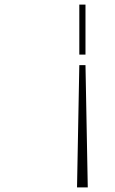

<svg xmlns="http://www.w3.org/2000/svg" viewBox="-20 -770 505 840"><path d="M354 -485 364 50H317L327 -485ZM354 -750V-531H327V-750Z"/></svg>

Font: Solide Mirage
Style: Mono
Weight: 400
Width: 6
Designer: Jérémy Landes
Foundry: Velvetyne Type Foundry
Version: Version 1.1